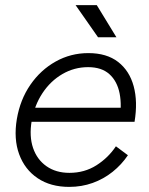

<svg xmlns="http://www.w3.org/2000/svg" viewBox="-20 -720 583 752"><path d="M251 12Q178 12 127.5 -22Q77 -56 55 -116Q33 -176 46 -254Q59 -330 99 -388Q139 -446 198 -479Q257 -512 326 -512Q398 -512 442.5 -477.5Q487 -443 503.5 -382.5Q520 -322 507 -243H447Q458 -306 448.5 -354Q439 -402 408.5 -429.5Q378 -457 325 -457Q271 -457 224.5 -430Q178 -403 146.5 -355.5Q115 -308 104 -246Q94 -186 109.5 -140.5Q125 -95 162 -69Q199 -43 252 -43Q311 -43 357.5 -72.5Q404 -102 434 -147L481 -112Q456 -75 421 -47Q386 -19 343 -3.5Q300 12 251 12ZM85 -243 94 -298H473L464 -243ZM364 -574 276 -700H359L436 -574Z"/></svg>

Font: Figtree Light Light
Style: Italic
Weight: 300
Italic angle: -9.5°
Version: Version 2.000